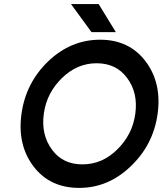

<svg xmlns="http://www.w3.org/2000/svg" viewBox="-20 -906 794 938"><path d="M427 -749H546L462 -886H327ZM452 -597Q548 -597 601 -525Q628 -489 638 -445.5Q648 -402 641 -350Q627 -248 552 -175Q479 -103 383 -103Q286 -103 234 -175Q180 -248 194 -350Q201 -402 223.5 -445.5Q246 -489 283 -525Q357 -597 452 -597ZM469 -712Q326 -712 215 -606Q106 -501 85 -350Q64 -199 143 -94Q223 12 367 12Q507 12 616 -91Q729 -197 750 -350Q771 -502 690 -608Q610 -712 469 -712Z"/></svg>

Font: Unageo
Style: SemiBold-Italic
Weight: 600
Designer: Richard Sepsi
Foundry: Richard Sepsi
Version: Version 2.000